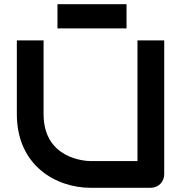

<svg xmlns="http://www.w3.org/2000/svg" viewBox="-20 -892 874 912"><path d="M760 -700H633V-127H410C387 -127 187 -136 187 -350V-700H60V-350C60 -103 249 0 410 0H696C732 0 760 -28 760 -64ZM581 -757V-872H253V-757Z"/></svg>

Font: Audiowide
Style: Regular
Weight: 400
Designer: Astigmatic (AOETI)
Foundry: Astigmatic (AOETI)
Version: Version 1.002